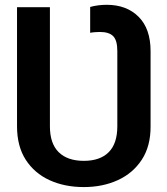

<svg xmlns="http://www.w3.org/2000/svg" viewBox="-20 -757 686 787"><path d="M323.7 9.8Q244.6 9.8 182.9 -18.6Q121.1 -46.9 85.4 -102.3Q49.8 -157.7 49.8 -239.3V-727.5H184.6V-239.3Q184.6 -168.5 220.7 -133.1Q256.8 -97.7 323.7 -97.7Q390.1 -97.7 425.5 -133.1Q460.9 -168.5 460.9 -239.3V-547.4Q460.9 -591.8 443.8 -608.9Q426.8 -626 389.6 -626Q381.3 -626 370.4 -625.2Q359.4 -624.5 349.6 -622.6V-728.5Q365.2 -732.9 382.3 -735.1Q399.4 -737.3 417.5 -737.3Q499 -737.3 548.1 -688.2Q597.2 -639.2 597.2 -547.4V-239.3Q597.7 -158.2 561.3 -102.5Q524.9 -46.9 462.9 -18.6Q400.9 9.8 323.7 9.8Z"/></svg>

Font: Inter 20pt SemiBold
Style: Regular
Weight: 600
Version: Version 4.001;git-66647c0bb